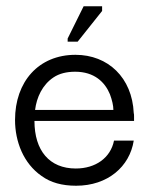

<svg xmlns="http://www.w3.org/2000/svg" viewBox="-20 -583 491 613"><path d="M223 10C324 10 394 -51 407 -134H344C333 -79 285 -45 222 -45C138 -45 90 -102 90 -197H408C408 -201 408 -206 408 -211C408 -216 408 -219 407 -222C402 -335 325 -408 221 -408C103 -408 28 -322 28 -200C28 -131 55 -61 113 -21C142 0 178 10 223 10ZM92 -232C97 -272 115 -312 151 -336C169 -348 192 -354 220 -354C281 -354 315 -321 331 -282C338 -263 342 -246 342 -232ZM306 -548V-563H247L196 -460V-450H228Z"/></svg>

Font: OSH Darker Grotesque Medium
Style: Regular
Weight: 500
Designer: Gabriel Lam
Foundry: TypeRant
Version: Version 1.000;Glyphs 3.1.1 (3148)